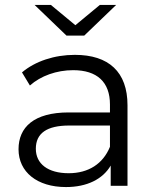

<svg xmlns="http://www.w3.org/2000/svg" viewBox="-20 -752 630 777"><path d="M55 -148C55 -56 130 5 247 5C332 5 396 -27 428 -82V0H496V-326C496 -461 420 -530 283 -530C200 -530 122 -504 69 -459L101 -406C145 -445 209 -468 276 -468C373 -468 425 -420 425 -329V-297H258C117 -297 55 -237 55 -148ZM125 -150C125 -213 170 -244 260 -244H425V-158C397 -89 338 -51 258 -51C174 -51 125 -89 125 -150ZM249 -608H321L450 -732H384L285 -650L186 -732H120Z"/></svg>

Font: Malon Grotesk
Style: Regular
Weight: 400
Designer: Julieta Ulanovsky
Foundry: Julieta Ulanovsky
Version: Version 7.200